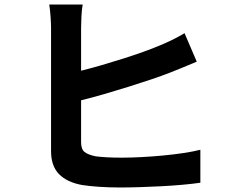

<svg xmlns="http://www.w3.org/2000/svg" viewBox="-20 -808 1040 850"><path d="M339 -179Q339 -147 354.5 -135Q370 -123 403 -116Q426 -113 455.5 -111.5Q485 -110 519 -110Q558 -110 606 -112.5Q654 -115 701.5 -119.5Q749 -124 792.5 -130.5Q836 -137 867 -145V1Q832 6 787.5 10Q743 14 695 16.5Q647 19 599.5 20.5Q552 22 511 22Q462 22 418.5 19Q375 16 343 11Q277 -1 241.5 -37Q206 -73 206 -139V-684Q206 -692 205.5 -705Q205 -718 204 -732.5Q203 -747 201.5 -761.5Q200 -776 198 -788H346Q342 -765 340.5 -735Q339 -705 339 -684V-495Q384 -506 431.5 -520Q479 -534 525 -548.5Q571 -563 613 -578Q655 -593 688 -607Q715 -618 741.5 -631Q768 -644 797 -661L851 -535Q822 -523 791 -510Q760 -497 734 -487Q696 -472 648 -456Q600 -440 547.5 -423.5Q495 -407 441.5 -391.5Q388 -376 339 -364Z"/></svg>

Font: SpoqaHanSansJP-Bold
Style: Regular
Weight: 700
Designer: [Source Han Sans]
Ryoko NISHIZUKA  (kana & ideographs); Paul D. Hunt (Latin, Greek & Cyrillic); Wenlong ZHANG  (bopomofo
Foundry: Spoqa (http://bi.spoqa.com)
Version: Version 1.002.20150607